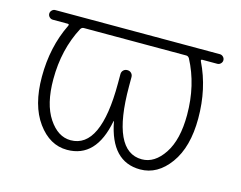

<svg xmlns="http://www.w3.org/2000/svg" viewBox="-79 -640 969 771"><g transform="rotate(15 405.0 -255.0)"><path d="M179 -472Q127 -374 127 -250Q127 -147 165.5 -89Q204 -31 257 -31Q382 -31 382 -301V-339Q382 -349 388.5 -355.5Q395 -362 405 -362Q415 -362 421.5 -355.5Q428 -349 428 -339V-301Q428 -31 553 -31Q606 -31 644.5 -89Q683 -147 683 -250Q683 -374 631 -472Q626 -480 618 -480H192Q184 -480 179 -472ZM63 -480Q55 -480 49 -486Q43 -492 43 -500Q43 -508 49 -514Q55 -520 63 -520H157H209H601H653H747Q755 -520 761 -514Q767 -508 767 -500Q767 -492 761 -486Q755 -480 747 -480H685Q677 -480 681 -472Q730 -372 730 -248Q730 -129 679.5 -59.5Q629 10 557 10Q436 10 406 -149Q406 -150 405 -150Q404 -150 404 -149Q374 10 253 10Q181 10 130.5 -59.5Q80 -129 80 -248Q80 -372 129 -472Q133 -480 125 -480Z"/></g></svg>

Font: Rounded Mplus 1c Light
Style: Regular
Weight: 300
Version: Version 1.059.20150529